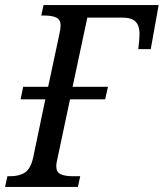

<svg xmlns="http://www.w3.org/2000/svg" viewBox="-39 -734 643 754"><path d="M-10 -42H2Q37 -42 59 -56.5Q81 -71 91 -114L139 -344H42L52 -393H150L194 -599Q199 -622 199 -634Q199 -657 182 -665Q165 -673 135 -673H123L132 -714H584L553 -541H504Q509 -581 509 -601Q509 -633 493.5 -649Q478 -665 438 -665H304L246 -393H385L374 -344H236L188 -118Q182 -93 182 -81Q182 -58 199 -50Q216 -42 246 -42H276L267 0H-19Z"/></svg>

Font: Noto Serif Narrow
Style: Italic
Weight: 400
Width: 4
Italic angle: -12°
Designer: Monotype Design Team
Foundry: Monotype Imaging Inc.
Version: Version 1.001